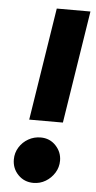

<svg xmlns="http://www.w3.org/2000/svg" viewBox="-52 -733 390 778"><g transform="rotate(5 143.0 -344.0)"><path d="M75 -242 147 -700H284L212 -242ZM114 12Q77 12 52 -13.5Q27 -39 27 -76Q27 -103 41 -125.5Q55 -148 78 -161Q101 -174 128 -174Q165 -174 189.5 -148Q214 -122 214 -87Q214 -60 200 -37.5Q186 -15 163.5 -1.5Q141 12 114 12Z"/></g></svg>

Font: MuseoModerno Thin SemiBold
Style: Italic
Weight: 600
Italic angle: -9°
Version: Version 1.003